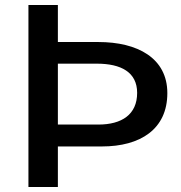

<svg xmlns="http://www.w3.org/2000/svg" viewBox="-20 -743 718 763"><path d="M645 -373C645 -512 527 -576 371 -576H210V-723H93V0H210V-161H385C537 -161 645 -229 645 -373ZM525 -374C525 -288 464 -248 371 -248H210V-490H365C461 -490 525 -456 525 -374Z"/></svg>

Font: United Sans Medium
Style: Regular
Weight: 500
Designer: Pablo Impallari, Rodrigo Fuenzalida (Modified by Dan O. Williams)
Version: Version 1.000;PS 001.000;hotconv 1.0.88;makeotf.lib2.5.64775